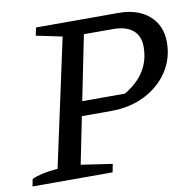

<svg xmlns="http://www.w3.org/2000/svg" viewBox="-80 -734 815 810"><g transform="rotate(-10 327.0 -329.0)"><path d="M-5 0 1 -31Q20 -40 47 -46Q74 -52 112 -55L230 -601L119 -624L126 -658H480Q562 -658 610.5 -615.5Q659 -573 659 -501Q659 -431 622 -375.5Q585 -320 521.5 -288Q458 -256 377 -256H203L215 -318H447Q504 -352 531.5 -397Q559 -442 559 -499Q559 -546 529.5 -570.5Q500 -595 445 -595H320L211 -55L345 -35L338 0Z"/></g></svg>

Font: Piazzolla Thin Medium
Style: Italic
Weight: 500
Italic angle: -11.3°
Version: Version 2.005